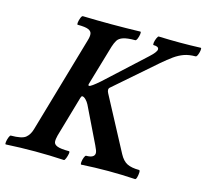

<svg xmlns="http://www.w3.org/2000/svg" viewBox="-109 -781 966 897"><g transform="rotate(15 373.5 -332.0)"><path d="M-8 4Q-12 4 -10.5 -7.5Q-9 -19 -4.5 -30.5Q0 -42 4 -42Q57 -42 75 -56.5Q93 -71 101 -99L236 -565Q242 -584 240.5 -597Q239 -610 224 -616.5Q209 -623 172 -623Q168 -623 169.5 -634Q171 -645 175.5 -656.5Q180 -668 185 -668Q220 -667 255 -666.5Q290 -666 324 -666Q359 -666 394 -666.5Q429 -667 463 -668Q467 -668 465.5 -656.5Q464 -645 459.5 -634Q455 -623 450 -623Q412 -623 392.5 -616.5Q373 -610 365 -597Q357 -584 351 -565L294 -371Q291 -361 297 -361Q306 -361 346 -396L532 -567Q564 -596 564 -609Q564 -623 539 -623Q535 -623 536.5 -634Q538 -645 543 -656.5Q548 -668 552 -668Q578 -667 603.5 -666.5Q629 -666 654 -666Q679 -666 704.5 -666.5Q730 -667 755 -668Q759 -668 757.5 -656.5Q756 -645 751.5 -634Q747 -623 742 -623Q710 -623 686.5 -614.5Q663 -606 640.5 -590Q618 -574 589 -549L394 -379Q382 -370 392 -351L529 -93Q545 -63 566.5 -52.5Q588 -42 624 -42Q629 -42 628.5 -30.5Q628 -19 625 -7.5Q622 4 617 4Q584 2 551.5 1Q519 0 487 0Q455 0 422 1Q389 2 357 4Q353 4 354 -7.5Q355 -19 359.5 -30.5Q364 -42 368 -42Q409 -42 409 -66Q409 -76 397 -100L312 -275Q306 -287 296.5 -296.5Q287 -306 279 -306Q275 -306 272 -296L215 -99Q210 -80 211 -67.5Q212 -55 228.5 -48.5Q245 -42 285 -42Q290 -42 288 -30.5Q286 -19 281.5 -7.5Q277 4 273 4Q238 2 203 1Q168 0 133 0Q98 0 62.5 1Q27 2 -8 4Z"/></g></svg>

Font: Junicode
Style: Bold Italic
Weight: 700
Italic angle: -11°
Designer: Peter S. Baker
Version: Version 2.100; ttfautohint (v1.8.4)